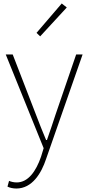

<svg xmlns="http://www.w3.org/2000/svg" viewBox="-20 -840 508 1104"><path d="M74 244C165 244 218 156 245 74L455 -527H418L300 -183C285 -138 267 -82 250 -35H245C225 -82 203 -138 186 -183L53 -527H13L231 12L216 61C187 145 142 209 76 209C60 209 43 205 32 200L23 233C36 240 56 244 74 244ZM211 -631 364 -797 335 -820 190 -651Z"/></svg>

Font: Noto Sans T Chinese Thin
Style: Regular
Weight: 100
Designer: Ryoko NISHIZUKA (kana & ideographs); Paul D. Hunt (Latin, Greek & Cyrillic); Wenlong ZHANG (bopomofo); Sandoll Communica
Foundry: Adobe Systems Incorporated
Version: Version 1.000;PS 1;hotconv 1.0.78;makeotf.lib2.5.61930